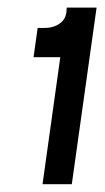

<svg xmlns="http://www.w3.org/2000/svg" viewBox="-20 -802 268 492"><path d="M89 -330 134.5 -655.5H66L76.5 -730.5H95Q118 -730.5 134 -742.5Q150 -754.5 150.5 -775.5L151 -782.5H227.5L164 -330Z"/></svg>

Font: Mohave Light SemiBold
Style: Italic
Weight: 600
Italic angle: -8°
Version: Version 2.003